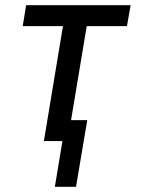

<svg xmlns="http://www.w3.org/2000/svg" viewBox="-20 -540 540 735"><path d="M190 175 219 0H148L221 -440H67L80 -520H480L466 -440H312L252 -80H314L271 175Z"/></svg>

Font: Iosevka SS04 Medium Oblique
Style: Regular
Weight: 500
Italic angle: -9°
Monospace: yes
Designer: Belleve Invis
Foundry: Belleve Invis
Version: Version 19.0.0; ttfautohint (v1.8.4)